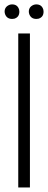

<svg xmlns="http://www.w3.org/2000/svg" viewBox="-40 -832 213 852"><path d="M-19.5 -780.3Q-19.5 -801.8 2 -810.5Q7.8 -812.5 13.7 -812.5Q38.1 -812.5 44.9 -789.1Q45.9 -784.2 45.9 -780.3Q45.9 -755.9 23.4 -749Q18.6 -748 13.7 -748Q-9.8 -748 -17.6 -769.5Q-19.5 -775.4 -19.5 -780.3ZM87.9 -780.3Q87.9 -801.8 109.4 -810.5Q115.2 -812.5 121.1 -812.5Q145.5 -812.5 152.3 -789.1Q153.3 -785.2 153.3 -780.3Q153.3 -755.9 130.9 -749Q126 -748 121.1 -748Q97.7 -748 89.8 -769.5Q87.9 -775.4 87.9 -780.3ZM41 0V-683.6H92.8V0Z"/></svg>

Font: Post No Bills Colombo
Style: Regular
Weight: 400
Designer: Kosala Senevirathne, Siva Puranthara, Lasantha Premarathna, Tharique Azeez
Foundry: Mooniak
Version: Version 1.220 ; ttfautohint (v1.6)